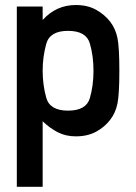

<svg xmlns="http://www.w3.org/2000/svg" viewBox="-20 -532 538 758"><path d="M46.4 205.6V-506.3H148.4V-453.1Q201.7 -512.2 279.3 -512.2Q325.7 -512.2 359.4 -493.4Q393.1 -474.6 415 -446.3Q436 -418.9 443.6 -382.6Q451.2 -346.2 451.2 -252.4Q451.2 -159.2 443.6 -122.6Q436 -85.9 415 -59.1Q393.1 -30.3 359.4 -12Q325.7 6.3 279.3 6.3Q239.7 6.3 208.3 -9.8Q176.8 -25.9 148.4 -53.2V205.6ZM248.5 -95.2Q320.3 -95.2 334.7 -144.5Q349.1 -193.8 349.1 -252.4Q349.1 -311 334.7 -360.6Q320.3 -410.2 248.5 -410.2Q176.8 -410.2 162.6 -358.9Q148.4 -307.6 148.4 -252.4Q148.4 -197.3 162.6 -146.2Q176.8 -95.2 248.5 -95.2Z"/></svg>

Font: Alte DIN 1451 Mittelschrift
Style: Regular
Weight: 400
Designer: Peter Wiegel
Foundry: Peter Wiegel
Version: Version 1.002 September 20, 2019